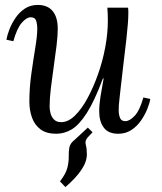

<svg xmlns="http://www.w3.org/2000/svg" viewBox="-20 -531 655 778"><path d="M245 227 223 204Q247 173 253 148.5Q259 124 258.5 103.5Q258 83 261 66.5Q264 50 282 36L336 -14L355 5L336 25Q323 39 327.5 55Q332 71 332 94Q332 125 309 158.5Q286 192 245 227ZM208 11Q168 11 144 -7Q120 -25 109.5 -55Q99 -85 99 -119Q99 -175 107 -232Q115 -289 123 -337.5Q131 -386 131 -414Q131 -433 126.5 -447Q122 -461 104 -461Q88 -461 68.5 -439Q49 -417 34 -364L6 -370Q9 -388 18 -411.5Q27 -435 42.5 -458Q58 -481 80.5 -496Q103 -511 133 -511Q173 -511 193.5 -486Q214 -461 214 -414Q214 -386 209 -345Q204 -304 197.5 -259.5Q191 -215 186 -173Q181 -131 181 -99Q181 -88 184.5 -73Q188 -58 198.5 -47Q209 -36 228 -36Q256 -36 283 -62Q310 -88 334 -132Q358 -176 377 -229.5Q396 -283 406.5 -339.5Q417 -396 417 -447Q417 -462 416.5 -474.5Q416 -487 415 -500H499Q500 -493 500 -487.5Q500 -482 500 -474Q500 -457 498 -433.5Q496 -410 492 -371.5Q488 -333 480 -270Q473 -212 469.5 -179Q466 -146 464 -129.5Q462 -113 461.5 -104Q461 -95 461 -84Q461 -66 466.5 -53Q472 -40 488 -40Q505 -40 525.5 -61.5Q546 -83 561 -136L589 -130Q586 -112 576.5 -88.5Q567 -65 551 -42Q535 -19 512 -4Q489 11 459 11Q419 11 400.5 -14Q382 -39 382 -79Q382 -108 387.5 -142Q393 -176 400 -213H397Q363 -122 332 -73.5Q301 -25 271 -7Q241 11 208 11Z"/></svg>

Font: Lora Italic
Style: Italic
Weight: 400
Italic angle: -3°
Designer: Olga Karpushina, Alexei Vanyashin (Cyrillic)
Foundry: Cyreal
Version: Version 2.210; ttfautohint (v1.8.1.43-b0c9)